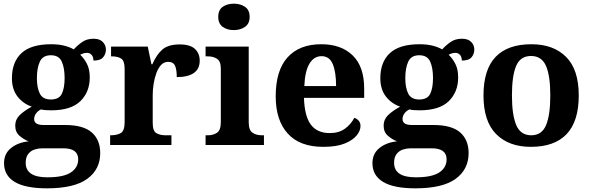

<svg xmlns="http://www.w3.org/2000/svg" viewBox="-20 -790 3221 1046"><path d="M236 236Q118 236 60 201Q2 166 2 99Q2 47 40 16.5Q78 -14 136 -20Q110 -30 86.5 -50Q63 -70 63 -106Q63 -139 87 -162.5Q111 -186 153 -209Q106 -225 75.5 -264Q45 -303 45 -364Q45 -452 97 -500.5Q149 -549 259 -549Q298 -549 328.5 -541.5Q359 -534 382 -521Q402 -543 427.5 -561Q453 -579 490 -579Q523 -579 540 -561.5Q557 -544 557 -520Q557 -496 542 -478Q527 -460 489 -460Q489 -480 479 -491Q469 -502 455 -502Q443 -502 434 -499Q425 -496 417 -492Q439 -471 454 -441.5Q469 -412 469 -368Q469 -289 418 -239Q367 -189 259 -189Q248 -189 230 -190Q212 -191 204 -194Q189 -188 177.5 -173.5Q166 -159 166 -141Q166 -109 217 -109H334Q434 -109 480 -68.5Q526 -28 526 44Q526 133 455 184.5Q384 236 236 236ZM257 -248Q302 -248 317 -279.5Q332 -311 332 -365Q332 -420 316.5 -454.5Q301 -489 257 -489Q213 -489 197 -454Q181 -419 181 -364Q181 -312 197 -280Q213 -248 257 -248ZM238 176Q326 176 366 149.5Q406 123 406 78Q406 18 325 18H209Q189 18 168.5 24.5Q148 31 134 48.5Q120 66 120 97Q120 176 238 176Z M580 0V-53H584Q618 -53 638.5 -65.5Q659 -78 659 -125V-415Q659 -459 640 -471Q621 -483 588 -483H585V-536H785L805 -440H810Q833 -493 865 -520.5Q897 -548 959 -548Q1016 -548 1042 -523.5Q1068 -499 1068 -460Q1068 -414 1035.5 -392Q1003 -370 943 -370Q943 -411 933.5 -432Q924 -453 896 -453Q873 -453 857.5 -436Q842 -419 832 -392Q822 -365 817 -333.5Q812 -302 812 -273V-120Q812 -76 832 -64.5Q852 -53 882 -53H914V0Z M1254 -626Q1218 -626 1193.5 -643.5Q1169 -661 1169 -698Q1169 -736 1193.5 -753Q1218 -770 1254 -770Q1289 -770 1314.5 -753Q1340 -736 1340 -698Q1340 -661 1314.5 -643.5Q1289 -626 1254 -626ZM1100 0V-53H1112Q1142 -53 1162.5 -67Q1183 -81 1183 -124V-416Q1183 -456 1162.5 -469.5Q1142 -483 1112 -483H1100V-536H1335V-124Q1335 -81 1355.5 -67Q1376 -53 1406 -53H1418V0Z M1741 10Q1613 10 1547.5 -62.5Q1482 -135 1482 -265Q1482 -406 1546.5 -477.5Q1611 -549 1730 -549Q1839 -549 1901.5 -488Q1964 -427 1964 -308V-257H1636Q1639 -157 1673.5 -111Q1708 -65 1776 -65Q1827 -65 1860 -89.5Q1893 -114 1910 -148Q1924 -144 1934 -132.5Q1944 -121 1944 -104Q1944 -78 1923 -52Q1902 -26 1857.5 -8Q1813 10 1741 10ZM1811 -321Q1811 -397 1793 -440.5Q1775 -484 1732 -484Q1690 -484 1665.5 -442.5Q1641 -401 1638 -321Z M2243 236Q2125 236 2067 201Q2009 166 2009 99Q2009 47 2047 16.5Q2085 -14 2143 -20Q2117 -30 2093.5 -50Q2070 -70 2070 -106Q2070 -139 2094 -162.5Q2118 -186 2160 -209Q2113 -225 2082.5 -264Q2052 -303 2052 -364Q2052 -452 2104 -500.5Q2156 -549 2266 -549Q2305 -549 2335.5 -541.5Q2366 -534 2389 -521Q2409 -543 2434.5 -561Q2460 -579 2497 -579Q2530 -579 2547 -561.5Q2564 -544 2564 -520Q2564 -496 2549 -478Q2534 -460 2496 -460Q2496 -480 2486 -491Q2476 -502 2462 -502Q2450 -502 2441 -499Q2432 -496 2424 -492Q2446 -471 2461 -441.5Q2476 -412 2476 -368Q2476 -289 2425 -239Q2374 -189 2266 -189Q2255 -189 2237 -190Q2219 -191 2211 -194Q2196 -188 2184.5 -173.5Q2173 -159 2173 -141Q2173 -109 2224 -109H2341Q2441 -109 2487 -68.5Q2533 -28 2533 44Q2533 133 2462 184.5Q2391 236 2243 236ZM2264 -248Q2309 -248 2324 -279.5Q2339 -311 2339 -365Q2339 -420 2323.5 -454.5Q2308 -489 2264 -489Q2220 -489 2204 -454Q2188 -419 2188 -364Q2188 -312 2204 -280Q2220 -248 2264 -248ZM2245 176Q2333 176 2373 149.5Q2413 123 2413 78Q2413 18 2332 18H2216Q2196 18 2175.5 24.5Q2155 31 2141 48.5Q2127 66 2127 97Q2127 176 2245 176Z M2872 10Q2752 10 2683 -59.5Q2614 -129 2614 -270Q2614 -411 2680 -480Q2746 -549 2875 -549Q2995 -549 3064 -480Q3133 -411 3133 -270Q3133 -129 3067 -59.5Q3001 10 2872 10ZM2874 -53Q2932 -53 2955 -108.5Q2978 -164 2978 -270Q2978 -377 2954.5 -431Q2931 -485 2873 -485Q2815 -485 2792 -431Q2769 -377 2769 -270Q2769 -164 2792.5 -108.5Q2816 -53 2874 -53Z"/></svg>

Font: Noto Serif Gurmukhi
Style: Bold
Weight: 700
Designer: Vaibhav Singh and the Monotype Design Team
Foundry: Monotype Imaging Inc.
Version: Version 2.004; ttfautohint (v1.8.4.7-5d5b)